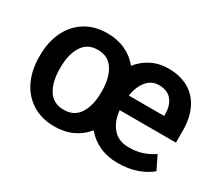

<svg xmlns="http://www.w3.org/2000/svg" viewBox="-104 -754 1111 981"><g transform="rotate(30 451.5 -264.0)"><path d="M868.2 -229H536.6Q542 -166 575.9 -126.7Q609.9 -87.4 668.9 -87.4Q716.8 -87.4 750.5 -98.9Q784.2 -110.4 816.4 -131.8L855 -52.7Q824.7 -25.9 775.1 -7.8Q725.6 10.3 660.6 10.3Q601.1 10.3 553.2 -11.7Q505.4 -33.7 472.7 -73.2Q440.9 -33.2 394 -11.5Q347.2 10.3 287.6 10.3Q211.9 10.3 156.7 -24.7Q101.6 -59.6 72.8 -120.6Q43.9 -181.6 43.9 -258.8V-269Q43.9 -346.2 72.8 -407.2Q101.6 -468.3 156.5 -503.2Q211.4 -538.1 286.6 -538.1Q346.7 -538.1 394 -516.1Q441.4 -494.1 473.1 -454.1Q504.9 -494.1 549.6 -516.4Q594.2 -538.6 647 -538.1Q718.8 -538.1 768.3 -508.5Q817.9 -479 843 -425.3Q868.2 -371.6 868.2 -299.8ZM409.2 -269Q409.2 -344.2 378.9 -392.3Q348.6 -440.4 286.6 -440.4Q225.6 -440.4 195.6 -392.3Q165.5 -344.2 165.5 -269V-258.8Q165.5 -182.6 195.3 -135Q225.1 -87.4 287.6 -87.4Q349.1 -87.4 379.2 -135.3Q409.2 -183.1 409.2 -258.8ZM748 -329.1Q748 -378.9 722.9 -409.7Q697.8 -440.4 647 -440.4Q604 -440.4 575.9 -406.2Q547.9 -372.1 539.1 -316.9H748Z"/></g></svg>

Font: Heebo Medium
Style: Regular
Weight: 500
Designer: Oded Ezer
Foundry: Meir Sadan
Version: Version 2.001; ttfautohint (v1.5.14-ce02) -l 8 -r 50 -G 200 